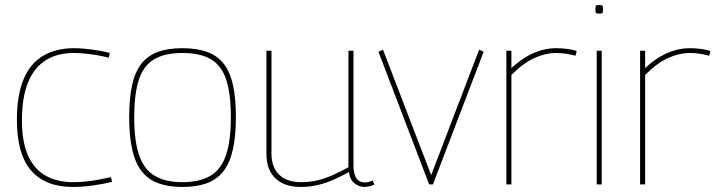

<svg xmlns="http://www.w3.org/2000/svg" viewBox="-20 -731 2839 761"><path d="M47 -256Q47 -354 73.5 -417Q100 -480 151 -510Q202 -540 274 -540Q295 -540 319.5 -537.5Q344 -535 369 -531Q394 -527 415 -521L411 -502Q390 -508 366 -512Q342 -516 318 -518.5Q294 -521 272 -521Q207 -521 161 -492Q115 -463 91 -404Q67 -345 67 -253Q67 -170 90.5 -116Q114 -62 159.5 -35.5Q205 -9 270 -9Q293 -9 319 -11.5Q345 -14 371.5 -19Q398 -24 420 -29L424 -10Q392 -2 349.5 4Q307 10 269 10Q160 10 103.5 -55Q47 -120 47 -256Z M492 -266Q492 -341 503.5 -393.5Q515 -446 540 -478Q565 -510 605 -525Q645 -540 703 -540Q761 -540 801.5 -525Q842 -510 867 -478Q892 -446 903.5 -393.5Q915 -341 915 -266Q915 -189 902.5 -136Q890 -83 864.5 -51Q839 -19 799 -4.5Q759 10 703 10Q648 10 608 -4.5Q568 -19 542.5 -51Q517 -83 504.5 -136Q492 -189 492 -266ZM512 -266Q512 -172 531.5 -115.5Q551 -59 593.5 -34Q636 -9 703 -9Q771 -9 813.5 -34Q856 -59 875.5 -115.5Q895 -172 895 -266Q895 -358 877 -414Q859 -470 817 -495.5Q775 -521 703 -521Q632 -521 590 -495.5Q548 -470 530 -414Q512 -358 512 -266Z M1171 10Q1129 10 1099 -5Q1069 -20 1052.5 -49Q1036 -78 1036 -121V-530H1056V-121Q1056 -70 1085.5 -39.5Q1115 -9 1175 -9Q1209 -9 1239.5 -16.5Q1270 -24 1300 -37.5Q1330 -51 1361 -68V-530H1381V-76Q1381 -51 1387 -35.5Q1393 -20 1403.5 -14Q1414 -8 1426 -8Q1442 -8 1457 -16L1464 1Q1456 4 1449.5 6Q1443 8 1436.5 9Q1430 10 1424 10Q1404 10 1385.5 -4Q1367 -18 1363 -49Q1332 -32 1301.5 -18.5Q1271 -5 1239 2.5Q1207 10 1171 10Z M1681 0 1480 -526 1498 -534 1689 -37 1879 -534 1897 -526 1696 0Z M2007 -530V-461Q2037 -489 2066 -506Q2095 -523 2124.5 -531.5Q2154 -540 2184 -540Q2207 -540 2229 -537Q2251 -534 2266 -529L2261 -510Q2244 -515 2223.5 -518Q2203 -521 2185 -521Q2142 -521 2098 -501Q2054 -481 2007 -434V0H1987V-530Z M2355 -677Q2345 -677 2342.5 -679.5Q2340 -682 2340 -694Q2340 -706 2342 -708.5Q2344 -711 2355 -711Q2366 -711 2368 -708.5Q2370 -706 2370 -694Q2370 -682 2368 -679.5Q2366 -677 2355 -677ZM2345 0V-530H2365V0Z M2537 -530V-461Q2567 -489 2596 -506Q2625 -523 2654.5 -531.5Q2684 -540 2714 -540Q2737 -540 2759 -537Q2781 -534 2796 -529L2791 -510Q2774 -515 2753.5 -518Q2733 -521 2715 -521Q2672 -521 2628 -501Q2584 -481 2537 -434V0H2517V-530Z"/></svg>

Font: Georama ExtraCondensed Thin Thin
Style: Regular
Weight: 250
Version: Version 1.001